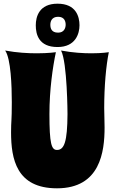

<svg xmlns="http://www.w3.org/2000/svg" viewBox="-20 -987 626 1041"><path d="M570 -704C570 -704 535 -698 476 -698C432 -698 376 -701 311 -713C345 -649 346 -368 346 -368C345 -220 329 -174 289 -174C259 -174 248 -207 248 -369C248 -500 266 -624 283 -704C283 -704 243 -698 180 -698C132 -698 73 -701 8 -713C39 -669 44 -520 44 -433C44 -325 40 -335 40 -270C40 -125 69 34 289 34C524 34 547 -165 547 -296C547 -338 545 -367 545 -401C545 -520 555 -630 570 -704ZM411 -850C411 -896 393 -967 292 -967C192 -967 174 -896 174 -850C174 -802 189 -732 292 -732C390 -732 411 -805 411 -850ZM336 -853C336 -836 328 -810 295 -810C258 -810 253 -835 253 -853C253 -870 260 -896 295 -896C330 -896 336 -870 336 -853Z"/></svg>

Font: Spicy Rice
Style: Regular
Weight: 400
Designer: Astigmatic (AOETI)
Foundry: Astigmatic (AOETI)
Version: Version 1.000